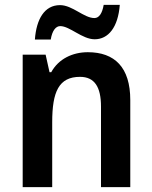

<svg xmlns="http://www.w3.org/2000/svg" viewBox="-20 -767 624 787"><path d="M471 -747H405C399 -712 386 -693 367 -693C324 -693 277 -746 226 -746C162 -746 129 -688 123 -605H188C194 -642 209 -660 227 -660C266 -660 317 -606 368 -606C424 -606 464 -655 471 -747ZM340 -553C278 -553 220 -526 190 -471H183L167 -543H73V0H194V-266C194 -391 221 -452 308 -452C368 -452 394 -410 394 -330V0H514V-357C514 -491 450 -553 340 -553Z"/></svg>

Font: Noto Sans Thai SemCond SemBd
Style: Regular
Weight: 600
Width: 4
Designer: Monotype Design Team
Foundry: Monotype Imaging Inc.
Version: Version 2.002